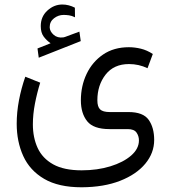

<svg xmlns="http://www.w3.org/2000/svg" viewBox="-20 -563 738 830"><path d="M198.7 -376Q181.2 -388.2 168.7 -405Q156.2 -421.9 156.2 -450.2Q156.2 -491.2 184.8 -517.3Q213.4 -543.5 249.5 -543.5Q276.9 -543.5 303.7 -529.8L304.2 -488.3Q290.5 -495.1 278.3 -496.8Q266.1 -498.5 254.9 -498.5Q232.4 -498.5 213.6 -484.1Q194.8 -469.7 194.8 -445.3Q195.3 -427.2 211.9 -412.6Q228.5 -397.9 253.9 -401.4Q255.4 -401.4 261.2 -403.3L323.2 -426.3L329.1 -385.3L147.5 -313.5L142.1 -353.5ZM333 246.6Q232.9 246.6 170.9 210.2Q108.9 173.8 80.6 111.6Q52.2 49.3 52.2 -28.3Q52.2 -77.6 62 -129.4Q71.8 -181.2 89.4 -231.4L153.8 -205.6Q140.1 -161.6 131.1 -115.2Q122.1 -68.8 122.1 -25.4Q122.1 31.7 142.8 76.7Q163.6 121.6 210 147.5Q256.3 173.3 333 173.3Q400.9 173.3 457 156Q513.2 138.7 546.9 109.4Q580.6 80.1 580.6 43.9Q580.6 24.9 570.1 10Q559.6 -4.9 532.2 -4.9H453.1Q383.8 -4.9 356.7 -39.1Q329.6 -73.2 329.6 -129.4Q329.6 -191.4 354.5 -243.7Q379.4 -295.9 425.8 -327.4Q472.2 -358.9 537.1 -358.9Q562.5 -358.9 588.9 -352.5Q615.2 -346.2 640.6 -329.6L617.7 -268.1Q580.1 -286.1 537.6 -286.1Q472.2 -286.1 436.5 -240.5Q400.9 -194.8 400.9 -129.4Q400.9 -101.6 412.8 -90.1Q424.8 -78.6 454.6 -78.6H535.6Q599.1 -78.6 622.8 -44.9Q646.5 -11.2 646.5 42Q646.5 98.1 608.2 144.5Q569.8 190.9 499.5 218.5Q429.2 246.1 333 246.6Z"/></svg>

Font: Vazirmatn RD UI Light
Style: Regular
Weight: 300
Designer: Saber Rastikerdar
Foundry: Saber Rastikerdar
Version: Version 33.003